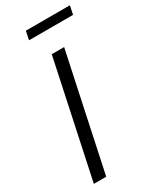

<svg xmlns="http://www.w3.org/2000/svg" viewBox="-220 -942 832 1008"><g transform="rotate(-30 196.0 -437.5)"><path d="M32 0ZM32 0 181 -700H256L107 0ZM392 -875 381 -823H114L125 -875Z"/></g></svg>

Font: Red Hat Text
Style: Italic
Weight: 400
Italic angle: -12°
Designer: Pentagram / MCKL
Foundry: Pentagram / MCKL
Version: Version 1.005; Red Hat Text Italic